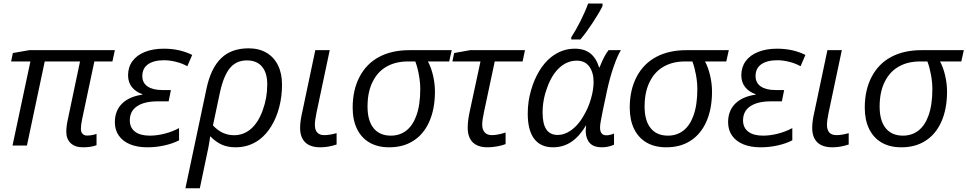

<svg xmlns="http://www.w3.org/2000/svg" viewBox="-20 -818 5436 1079"><path d="M352.5 -77.1Q352.5 -110.4 362.8 -154.3L429.7 -472.7H231.4L131.3 0H50.3L150.9 -472.7H42.5L52.2 -520L144.5 -536.1H625.5L611.8 -472.7H510.3L441.9 -149.9Q434.6 -115.7 434.6 -93.8Q434.6 -76.7 443.6 -66.4Q452.6 -56.2 469.2 -56.2Q494.6 -56.2 522.5 -65.4V-2Q491.7 9.8 445.8 9.8Q401.4 9.8 377 -13.7Q352.5 -37.1 352.5 -77.1Z M625.5 -131.3Q625.5 -195.3 665.5 -235.4Q705.6 -275.4 780.3 -286.1V-288.6Q742.2 -301.8 720.9 -328.9Q699.7 -356 699.7 -395Q699.7 -440.4 724.1 -474.1Q748.5 -507.8 794.2 -526.1Q839.8 -544.4 900.9 -544.4Q989.7 -544.4 1060.1 -509.3L1032.7 -445.8Q1005.4 -461.4 969.5 -470.5Q933.6 -479.5 902.8 -479.5Q844.2 -479.5 812 -456.8Q779.8 -434.1 779.8 -390.6Q779.8 -352.1 809.6 -332Q839.4 -312 891.6 -312H940.4L927.7 -248.5H865.7Q792 -248.5 750.7 -221.2Q709.5 -193.8 709.5 -141.6Q709.5 -100.6 738.8 -78.1Q768.1 -55.7 821.8 -55.7Q861.8 -55.7 905.5 -66.9Q949.2 -78.1 986.3 -98.1V-29.3Q950.7 -11.2 904.3 -0.7Q857.9 9.8 807.1 9.8Q751.5 9.8 710.4 -7.3Q669.4 -24.4 647.5 -56.2Q625.5 -87.9 625.5 -131.3Z M1377 -546.4Q1435.1 -546.4 1477.3 -521.7Q1519.5 -497.1 1542.2 -451.2Q1564.9 -405.3 1564.9 -341.8Q1564.9 -276.4 1549.3 -216.3Q1533.7 -156.2 1504.9 -109.1Q1476.1 -62 1437.5 -33.2Q1379.4 9.8 1303.7 9.8Q1260.7 9.8 1227.5 -4.6Q1194.3 -19 1162.6 -51.3H1161.1Q1158.2 -27.3 1151.4 9.3L1103 240.2H1022L1141.1 -322.8Q1165.5 -435.5 1222.9 -491Q1280.3 -546.4 1377 -546.4ZM1456.5 -198.7Q1481.9 -267.6 1481.9 -343.3Q1481.9 -408.7 1452.4 -443.6Q1422.9 -478.5 1367.2 -478.5Q1314 -478.5 1279.3 -443.4Q1238.8 -401.9 1216.3 -299.8L1176.8 -113.3Q1227.1 -58.1 1295.4 -58.1Q1349.1 -58.1 1390.4 -93.8Q1431.6 -129.4 1456.5 -198.7Z M1666.5 -99.6Q1666.5 -137.2 1679.7 -193.4L1752 -536.1H1833L1759.3 -187.5Q1749.5 -141.1 1749.5 -116.7Q1749.5 -58.6 1802.7 -58.6Q1832.5 -58.6 1871.6 -69.8V-5.9Q1824.7 9.8 1780.3 9.8Q1723.6 9.8 1695.1 -18.3Q1666.5 -46.4 1666.5 -99.6Z M1961.9 -213.4Q1961.9 -313 2001 -387Q2040 -460.9 2111.3 -498.5Q2182.6 -536.1 2280.8 -536.1H2518.6L2504.4 -472.7H2384.8Q2402.8 -439.9 2413.6 -393.8Q2424.3 -347.7 2424.3 -303.2Q2424.3 -204.6 2391.6 -132.3Q2358.9 -60.1 2298.3 -23.9Q2243.7 9.8 2167 9.8Q2102.5 9.8 2056.6 -16.8Q2010.7 -43.5 1986.3 -93.5Q1961.9 -143.6 1961.9 -213.4ZM2318.8 -165.5Q2341.8 -226.1 2341.8 -317.4Q2341.8 -354.5 2334.2 -396.5Q2326.7 -438.5 2314 -472.7H2273.4Q2206.1 -472.7 2156.7 -446Q2107.4 -419.4 2079.6 -368.7Q2045.4 -308.6 2045.4 -219.2Q2045.4 -140.1 2079.3 -97.9Q2113.3 -55.7 2176.3 -55.7Q2226.1 -55.7 2262.5 -83.5Q2298.8 -111.3 2318.8 -165.5Z M2608.4 -101.1Q2608.4 -142.6 2621.1 -197.8L2680.2 -472.7H2522.5L2532.2 -520L2622.1 -536.1H2930.2L2917 -472.7H2760.3L2700.2 -189.9Q2689.9 -143.1 2689.9 -117.7Q2689.9 -89.4 2703.9 -74Q2717.8 -58.6 2744.6 -58.6Q2775.9 -58.6 2821.3 -73.2V-8.3Q2806.2 -1.5 2776.1 4.2Q2746.1 9.8 2720.2 9.8Q2665 9.8 2636.7 -18.3Q2608.4 -46.4 2608.4 -101.1Z M2945.8 -179.7Q2945.8 -249 2964.8 -312Q2981.4 -370.6 3010.7 -419.2Q3040 -467.8 3078.1 -497.6Q3137.7 -544.4 3210.4 -544.4Q3263.2 -544.4 3296.6 -518.6Q3330.1 -492.7 3346.7 -439.5H3349.6Q3374.5 -504.4 3399.9 -536.1H3469.2Q3449.2 -503.4 3428.5 -443.1Q3407.7 -382.8 3392.1 -312Q3362.8 -176.3 3356.4 -138.7Q3352.1 -115.2 3352.1 -101.1Q3352.1 -57.6 3387.7 -57.6Q3406.2 -57.6 3430.7 -67.4V-4.9Q3399.4 9.8 3360.8 9.8Q3317.9 9.8 3295.9 -12.7Q3273.9 -35.2 3271.5 -77.1Q3271.5 -91.3 3273.9 -114.3Q3236.8 -51.8 3191.2 -21Q3145.5 9.8 3087.9 9.8Q3018.1 9.8 2981.9 -38.1Q2945.8 -85.9 2945.8 -179.7ZM3219.2 -111.8Q3242.7 -136.7 3259.8 -167.5Q3286.1 -210.9 3301 -262.7Q3315.9 -314.5 3315.9 -356.9Q3315.9 -410.6 3291.7 -443.8Q3267.6 -477.1 3221.2 -477.1Q3168.9 -477.1 3126.2 -439.5Q3083.5 -401.9 3056.6 -330.1Q3029.3 -258.8 3029.3 -186Q3029.3 -121.6 3050.3 -90.6Q3071.3 -59.6 3114.3 -59.6Q3141.1 -59.6 3168 -73Q3194.8 -86.4 3219.2 -111.8ZM3285.2 -798.3H3366.2V-784.2Q3346.7 -744.6 3310.5 -689.7Q3274.4 -634.8 3241.7 -596.2H3190.4V-608.4Q3214.8 -645.5 3241.9 -699.2Q3269 -752.9 3285.2 -798.3Z M3519 -213.4Q3519 -313 3558.1 -387Q3597.2 -460.9 3668.5 -498.5Q3739.7 -536.1 3837.9 -536.1H4075.7L4061.5 -472.7H3941.9Q3960 -439.9 3970.7 -393.8Q3981.4 -347.7 3981.4 -303.2Q3981.4 -204.6 3948.7 -132.3Q3916 -60.1 3855.5 -23.9Q3800.8 9.8 3724.1 9.8Q3659.7 9.8 3613.8 -16.8Q3567.9 -43.5 3543.5 -93.5Q3519 -143.6 3519 -213.4ZM3876 -165.5Q3898.9 -226.1 3898.9 -317.4Q3898.9 -354.5 3891.4 -396.5Q3883.8 -438.5 3871.1 -472.7H3830.6Q3763.2 -472.7 3713.9 -446Q3664.6 -419.4 3636.7 -368.7Q3602.5 -308.6 3602.5 -219.2Q3602.5 -140.1 3636.5 -97.9Q3670.4 -55.7 3733.4 -55.7Q3783.2 -55.7 3819.6 -83.5Q3856 -111.3 3876 -165.5Z M4071.8 -131.3Q4071.8 -195.3 4111.8 -235.4Q4151.9 -275.4 4226.6 -286.1V-288.6Q4188.5 -301.8 4167.2 -328.9Q4146 -356 4146 -395Q4146 -440.4 4170.4 -474.1Q4194.8 -507.8 4240.5 -526.1Q4286.1 -544.4 4347.2 -544.4Q4436 -544.4 4506.3 -509.3L4479 -445.8Q4451.7 -461.4 4415.8 -470.5Q4379.9 -479.5 4349.1 -479.5Q4290.5 -479.5 4258.3 -456.8Q4226.1 -434.1 4226.1 -390.6Q4226.1 -352.1 4255.9 -332Q4285.6 -312 4337.9 -312H4386.7L4374 -248.5H4312Q4238.3 -248.5 4197 -221.2Q4155.8 -193.8 4155.8 -141.6Q4155.8 -100.6 4185.1 -78.1Q4214.4 -55.7 4268.1 -55.7Q4308.1 -55.7 4351.8 -66.9Q4395.5 -78.1 4432.6 -98.1V-29.3Q4397 -11.2 4350.6 -0.7Q4304.2 9.8 4253.4 9.8Q4197.8 9.8 4156.7 -7.3Q4115.7 -24.4 4093.8 -56.2Q4071.8 -87.9 4071.8 -131.3Z M4544.4 -99.6Q4544.4 -137.2 4557.6 -193.4L4629.9 -536.1H4710.9L4637.2 -187.5Q4627.4 -141.1 4627.4 -116.7Q4627.4 -58.6 4680.7 -58.6Q4710.4 -58.6 4749.5 -69.8V-5.9Q4702.6 9.8 4658.2 9.8Q4601.6 9.8 4573 -18.3Q4544.4 -46.4 4544.4 -99.6Z M4839.8 -213.4Q4839.8 -313 4878.9 -387Q4918 -460.9 4989.3 -498.5Q5060.5 -536.1 5158.7 -536.1H5396.5L5382.3 -472.7H5262.7Q5280.8 -439.9 5291.5 -393.8Q5302.2 -347.7 5302.2 -303.2Q5302.2 -204.6 5269.5 -132.3Q5236.8 -60.1 5176.3 -23.9Q5121.6 9.8 5044.9 9.8Q4980.5 9.8 4934.6 -16.8Q4888.7 -43.5 4864.3 -93.5Q4839.8 -143.6 4839.8 -213.4ZM5196.8 -165.5Q5219.7 -226.1 5219.7 -317.4Q5219.7 -354.5 5212.2 -396.5Q5204.6 -438.5 5191.9 -472.7H5151.4Q5084 -472.7 5034.7 -446Q4985.4 -419.4 4957.5 -368.7Q4923.3 -308.6 4923.3 -219.2Q4923.3 -140.1 4957.3 -97.9Q4991.2 -55.7 5054.2 -55.7Q5104 -55.7 5140.4 -83.5Q5176.8 -111.3 5196.8 -165.5Z"/></svg>

Font: Viking Open Sans
Style: Italic
Weight: 400
Italic angle: -12°
Foundry: Ascender Corporation
Version: Version 2.000